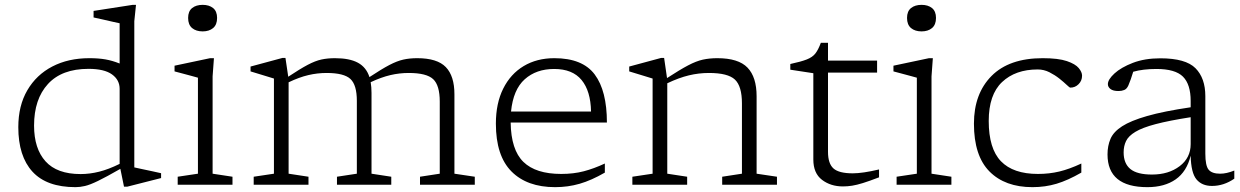

<svg xmlns="http://www.w3.org/2000/svg" viewBox="-20 -762 5114 792"><path d="M491.5 8 476.5 -65.5Q418 -32 384.5 -15.8Q351 0.5 330.5 5.2Q310 10 291.5 10Q172.5 10 114 -53.8Q55.5 -117.5 55.5 -237.5Q55.5 -326 92.8 -389.8Q130 -453.5 196 -487.8Q262 -522 348.5 -522Q386.5 -522 415 -517Q443.5 -512 473.5 -500V-666Q467.5 -667 447 -671.8Q426.5 -676.5 403.2 -681.8Q380 -687 366 -690V-717L527.5 -742H541L534 -674.5V-71.5Q540 -70 562.8 -65.2Q585.5 -60.5 609.8 -55.2Q634 -50 644.5 -47.5V-27.5L505 8ZM473.5 -395.5Q473.5 -432.5 441.8 -455.2Q410 -478 345 -478Q235 -478 177.8 -415.5Q120.5 -353 120.5 -244Q120.5 -149 167.8 -96.5Q215 -44 312.5 -44Q350.5 -44 389.2 -53.8Q428 -63.5 473.5 -86Z M816 -632.5Q789 -632.5 772.5 -646.2Q756 -660 756 -688Q756 -715.5 772.5 -728.8Q789 -742 816 -742Q842.5 -742 859 -728.8Q875.5 -715.5 875.5 -688Q875.5 -660 859 -646.2Q842.5 -632.5 816 -632.5ZM862.5 -522 857 -447V-45.5L939 -33V0H713V-33L796.5 -45.5V-441.5Q791 -443 773.8 -447.8Q756.5 -452.5 735.8 -458Q715 -463.5 700 -467.5V-491L846.5 -522Z M1512.5 -378.5V-45.5L1594 -33V0H1370V-33L1452 -45.5V-346Q1452 -411.5 1425.5 -436.2Q1399 -461 1327.5 -461Q1289 -461 1251.8 -452.2Q1214.5 -443.5 1170.5 -422.5V-45.5L1252.5 -33V0H1026.5V-33L1110 -45.5V-438Q1102 -440.5 1074.8 -448.8Q1047.5 -457 1013.5 -467.5V-487.5L1145 -523H1157.5L1169 -445.5Q1218 -478 1249.2 -494.5Q1280.5 -511 1305.8 -516.5Q1331 -522 1361.5 -522Q1422 -522 1456.5 -503.2Q1491 -484.5 1504 -444Q1554 -477 1586 -493.8Q1618 -510.5 1643.8 -516.2Q1669.5 -522 1701 -522Q1783.5 -522 1819 -485.2Q1854.5 -448.5 1854.5 -373V-45.5L1938.5 -33V0H1712.5V-33L1794 -45.5V-343Q1794 -410 1766.8 -435.5Q1739.5 -461 1666 -461Q1627.5 -461 1590.2 -452.2Q1553 -443.5 1509 -423Q1512.5 -403 1512.5 -378.5Z M2266.5 -522Q2383 -522 2433.2 -454.8Q2483.5 -387.5 2483.5 -256.5H2086.5Q2088 -144 2139 -94.2Q2190 -44.5 2295 -44.5Q2346 -44.5 2388 -55.5Q2430 -66.5 2475 -87.5V-50Q2419.5 -18 2371.2 -4Q2323 10 2270 10Q2154 10 2089.8 -54.8Q2025.5 -119.5 2025.5 -252Q2025.5 -336 2055.8 -396.5Q2086 -457 2140.2 -489.5Q2194.5 -522 2266.5 -522ZM2266 -477.5Q2192 -477.5 2144.5 -435Q2097 -392.5 2088 -302H2418Q2416.5 -386.5 2379 -432Q2341.5 -477.5 2266 -477.5Z M2959 -33 3040.5 -45.5V-335.5Q3040.5 -406.5 3011.5 -433.8Q2982.5 -461 2904.5 -461Q2862.5 -461 2821.8 -451.2Q2781 -441.5 2732.5 -418.5V-45.5L2814.5 -33V0H2588.5V-33L2672 -45.5V-438Q2664 -440.5 2636.8 -448.8Q2609.5 -457 2575.5 -467.5V-487.5L2707 -523H2719.5L2731.5 -440Q2784.5 -474.5 2818.2 -492.2Q2852 -510 2879.2 -516Q2906.5 -522 2939 -522Q3026 -522 3063.5 -483Q3101 -444 3101 -365V-45.5L3185 -33V0H2959Z M3395.5 -135.5Q3395.5 -87.5 3418 -67.2Q3440.5 -47 3497.5 -47Q3538 -47 3606 -63V-30.5Q3565.5 -15 3539.8 -7Q3514 1 3495 4Q3476 7 3457 7Q3406.5 7 3370.8 -20.2Q3335 -47.5 3335 -104V-460L3240 -474.5V-498Q3284.5 -507.5 3308 -516.8Q3331.5 -526 3343.5 -541.5Q3355.5 -557 3366 -585.5H3395.5V-512H3598V-462.5H3395.5Z M3781.5 -632.5Q3754.5 -632.5 3738 -646.2Q3721.5 -660 3721.5 -688Q3721.5 -715.5 3738 -728.8Q3754.5 -742 3781.5 -742Q3808 -742 3824.5 -728.8Q3841 -715.5 3841 -688Q3841 -660 3824.5 -646.2Q3808 -632.5 3781.5 -632.5ZM3828 -522 3822.5 -447V-45.5L3904.5 -33V0H3678.5V-33L3762 -45.5V-441.5Q3756.5 -443 3739.2 -447.8Q3722 -452.5 3701.2 -458Q3680.5 -463.5 3665.5 -467.5V-491L3812 -522Z M4281 -522Q4345.5 -522 4380.8 -510Q4416 -498 4429.8 -481.2Q4443.5 -464.5 4443.5 -450Q4443.5 -429 4429.2 -414.8Q4415 -400.5 4395 -400.5Q4392 -400.5 4380.2 -411.8Q4368.5 -423 4350 -437.8Q4331.5 -452.5 4308.8 -464Q4286 -475.5 4260.5 -475.5Q4168.5 -475.5 4113.5 -423.5Q4058.5 -371.5 4058.5 -263Q4058.5 -149 4109 -96.8Q4159.5 -44.5 4261.5 -44.5Q4308 -44.5 4349.8 -54.5Q4391.5 -64.5 4440.5 -87.5V-50Q4385 -18 4338.2 -4Q4291.5 10 4239 10Q4125.5 10 4061.5 -54.8Q3997.5 -119.5 3997.5 -252Q3997.5 -375.5 4070.2 -448.8Q4143 -522 4281 -522Z M4979.5 5Q4938 5 4915.5 -22Q4893 -49 4891.5 -120Q4875.5 -54 4829.5 -22Q4783.5 10 4713 10Q4548.5 10 4548.5 -125Q4548.5 -160.5 4560.8 -189.2Q4573 -218 4608.5 -241Q4644 -264 4712 -283.5Q4780 -303 4891.5 -319.5V-345.5Q4891.5 -414 4859.8 -445.8Q4828 -477.5 4750.5 -477.5Q4695 -477.5 4654.5 -466Q4644.5 -432.5 4634.5 -409.5Q4628 -395 4617.5 -390.8Q4607 -386.5 4594 -386.5Q4571.5 -386.5 4560.8 -394.8Q4550 -403 4550 -415Q4550 -434 4577.2 -459Q4604.5 -484 4653.2 -502.8Q4702 -521.5 4766.5 -521.5Q4871 -521.5 4911.5 -480.5Q4952 -439.5 4952 -365.5V-128.5Q4952 -78 4965.8 -61.8Q4979.5 -45.5 5013 -45.5Q5039.5 -45.5 5071.5 -58.5V-25Q5028 5 4979.5 5ZM4615 -133.5Q4615 -87.5 4642.8 -64.8Q4670.5 -42 4732 -42Q4800.5 -42 4846 -76.5Q4891.5 -111 4891.5 -167.5V-278.5Q4802 -264.5 4747 -250Q4692 -235.5 4663.5 -218.2Q4635 -201 4625 -180.2Q4615 -159.5 4615 -133.5Z"/></svg>

Font: Newsreader Caption Light
Style: Regular
Weight: 300
Designer: Hugues Gentile
Foundry: Production Type
Version: Version 1.001